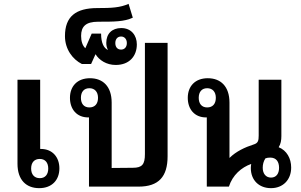

<svg xmlns="http://www.w3.org/2000/svg" viewBox="-20 -971 1567 999"><path d="M189 -556H71V-119C71 -34 117 8 184 8C250 8 289 -34 289 -95C289 -154 252 -196 193 -196H189ZM187 -144C215 -144 231 -125 231 -94C231 -63 215 -44 187 -44C159 -44 142 -63 142 -94C142 -126 159 -144 187 -144Z M852 -748H734V-169C734 -116 720 -98 671 -98L561 -97V-437C561 -522 515 -564 448 -564C382 -564 344 -522 344 -462C344 -402 380 -360 439 -360H443V0H701C806 0 852 -52 852 -158ZM445 -412C417 -412 401 -431 401 -462C401 -493 417 -512 445 -512C473 -512 490 -493 490 -462C490 -430 473 -412 445 -412Z M582 -633C654 -633 692 -680 692 -740C692 -787 663 -825 611 -825C563 -825 533 -796 533 -748C533 -734 536 -721 542 -711C520 -720 506 -748 506 -796H457L424 -720C409 -734 402 -757 402 -784C402 -833 426 -858 491 -858C574 -858 626 -858 671 -879L649 -951C605 -931 559 -929 487 -929C374 -929 318 -885 318 -783C318 -715 358 -662 406 -638H454L477 -689C496 -658 534 -633 582 -633ZM610 -713C591 -713 580 -726 580 -747C580 -767 591 -781 610 -781C628 -781 640 -767 640 -747C640 -726 628 -713 610 -713Z M1390 8C1452 8 1495 -35 1495 -99C1495 -147 1472 -188 1430 -205C1441 -222 1444 -242 1444 -263V-556H1326V-266C1326 -239 1323 -226 1299 -219C1255 -205 1208 -183 1175 -150H1174V-437C1174 -522 1128 -564 1061 -564C995 -564 957 -522 957 -462C957 -402 993 -360 1052 -360H1056V0H1171C1190 -60 1236 -100 1287 -118C1286 -111 1285 -104 1285 -97C1285 -32 1329 8 1390 8ZM1058 -412C1030 -412 1014 -431 1014 -462C1014 -493 1030 -512 1058 -512C1086 -512 1103 -493 1103 -462C1103 -430 1086 -412 1058 -412ZM1390 -47C1363 -47 1347 -68 1347 -98C1347 -115 1351 -132 1361 -147C1369 -150 1377 -151 1386 -151C1418 -151 1432 -129 1432 -98C1432 -67 1417 -47 1390 -47Z"/></svg>

Font: Noto Sans Thai Looped SemiCondensed SemiBold
Style: Regular
Weight: 600
Width: 4
Designer: Sasikarn Vongin, Ben Mitchell
Foundry: The Fontpad Ltd
Version: Version 1.001